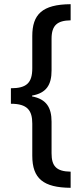

<svg xmlns="http://www.w3.org/2000/svg" viewBox="-20 -736 397 916"><path d="M317 160V83C248 82 226 56 226 -5V-155C226 -222 202 -263 133 -276V-280C201 -292 226 -331 226 -400V-551C226 -616 254 -638 317 -639V-716C181 -715 134 -667 134 -564V-410C134 -339 105 -315 32 -315V-241C111 -241 134 -209 134 -146V7C134 116 187 159 317 160Z"/></svg>

Font: Noto Sans Gujarati ExtraCondensed Medium
Style: Regular
Weight: 500
Width: 2
Designer: Jelle Bosma - Monotype Design Team, Universal Thirst
Foundry: Monotype Imaging Inc.
Version: Version 2.106